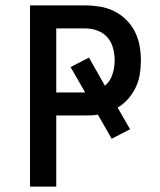

<svg xmlns="http://www.w3.org/2000/svg" viewBox="-20 -690 590 710"><path d="M91 0V-670H295Q322 -670 349.5 -665.5Q377 -661 401.5 -649Q426 -637 446 -617.5Q466 -598 478.5 -573.5Q491 -549 496 -521.5Q501 -494 501 -467Q501 -441 497 -415.5Q493 -390 482 -367Q471 -344 454 -324.5Q437 -305 415 -292L461 -212L393 -177L342 -266Q330 -264 318.5 -263.5Q307 -263 295 -263H188V0ZM188 -348H295L241 -442L309 -477L368 -373Q388 -390 396 -415.5Q404 -441 404 -467Q404 -489 398 -512Q392 -535 377 -552Q362 -569 340 -577Q318 -585 295 -585H188Z"/></svg>

Font: Lode Dark
Style: Bold
Weight: 700
Monospace: yes
Designer: Belleve Invis
Foundry: Belleve Invis
Version: Version 29.2.0; ttfautohint (v1.8.3)